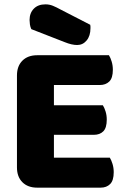

<svg xmlns="http://www.w3.org/2000/svg" viewBox="-20 -860 581 883"><path d="M58 -513Q58 -556 83 -581Q108 -606 151 -606H481Q488 -595 493.5 -577Q499 -559 499 -539Q499 -501 482.5 -485Q466 -469 439 -469H228V-376H453Q460 -365 465.5 -347.5Q471 -330 471 -310Q471 -272 455 -256Q439 -240 412 -240H228V-135H485Q492 -124 497.5 -106Q503 -88 503 -68Q503 -30 486.5 -13.5Q470 3 443 3H151Q108 3 83 -22Q58 -47 58 -90ZM124 -726Q119 -737 117.5 -748Q116 -759 116 -768Q116 -800 135.5 -820Q155 -840 189 -840Q207 -840 223 -833.5Q239 -827 259 -816L395 -746Q396 -742 396 -738Q396 -734 396 -730Q396 -695 378.5 -674Q361 -653 335 -653Q310 -653 278 -666Z"/></svg>

Font: Baloo Cyrillic
Style: Regular
Weight: 400
Designer: Ek Type, Denis Ignatov
Foundry: Ek Type
Version: Version 1.50 July 26, 2019